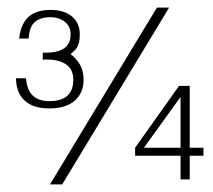

<svg xmlns="http://www.w3.org/2000/svg" viewBox="-20 -462 558 503"><path d="M477 -54V8H453V-54H334V-75L449 -237H477V-75H513V-54ZM143 21H111L391 -442H423ZM109 -178Q66 -178 44 -199Q22 -220 22 -257H48Q51 -225 66.5 -211Q82 -197 109 -197Q172 -197 172 -253Q172 -280 153.5 -293Q135 -306 102 -306H95L92 -305V-324H101Q131 -324 148 -335.5Q165 -347 165 -372Q165 -393 149.5 -405Q134 -417 112 -417Q87 -417 72 -405Q57 -393 55 -361H30Q35 -401 55.5 -418.5Q76 -436 112 -436Q149 -436 169 -418.5Q189 -401 189 -372Q189 -359 187 -351Q185 -343 182 -338Q179 -333 174.5 -329Q170 -325 165 -320Q169 -317 171.5 -315Q174 -313 176 -310Q199 -288 199 -253Q199 -219 176 -198.5Q153 -178 109 -178ZM453 -208 357 -75H453Z"/></svg>

Font: Chathura
Style: Regular
Weight: 300
Designer: Appaji Ambarisha Darbha
Foundry: Aditya Fonts
Version: Version 1.00 2015